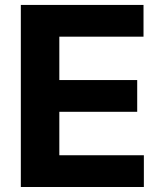

<svg xmlns="http://www.w3.org/2000/svg" viewBox="-20 -747 653 767"><path d="M63.2 0H554.7V-126.8H217V-300.4H528.1V-427.2H217V-600.5H553.3V-727.3H63.2Z"/></svg>

Font: TID UI
Style: Bold
Weight: 700
Designer: The TID Project Authors
Foundry: Bakken & Bæck
Version: Version 1.001;hotconv 1.0.109;makeotfexe 2.5.65596